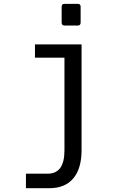

<svg xmlns="http://www.w3.org/2000/svg" viewBox="-20 -780 642 1008"><path d="M318.4 -646H388.7C397.9 -646 403.3 -651.4 403.3 -660.6V-745.1C403.3 -754.4 397.9 -759.8 388.7 -759.8H318.4C309.1 -759.8 303.7 -754.4 303.7 -745.1V-660.6C303.7 -651.4 309.1 -646 318.4 -646ZM116.2 208H240.2C292.5 208 335.4 191.4 364.7 156.7C394 122.1 408.2 71.3 408.2 9.8V-546.9H163.6V-477.1H318.4V9.8C318.4 50.3 311 81.1 296.4 101.6C281.7 121.6 259.8 131.8 230.5 131.8H116.2Z"/></svg>

Font: Hack
Style: Regular
Weight: 400
Monospace: yes
Designer: Christopher Simpkins
Foundry: Christopher Simpkins
Version: Version 2.010